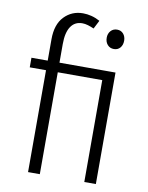

<svg xmlns="http://www.w3.org/2000/svg" viewBox="-91 -899 742 965"><g transform="rotate(10 279.5 -417.0)"><path d="M120 0V-678Q120 -754 158.5 -794Q197 -834 254 -834Q275 -834 297 -828.5Q319 -823 341 -811L319 -768Q303 -775 288 -779.5Q273 -784 259 -784Q221 -784 200.5 -753.5Q180 -723 180 -664V0ZM407 0V-569H466V0ZM37 -520V-569H440V-520ZM437 -684Q417 -684 404.5 -698Q392 -712 392 -734Q392 -755 404.5 -769Q417 -783 437 -783Q457 -783 469 -769Q481 -755 481 -734Q481 -712 469 -698Q457 -684 437 -684Z"/></g></svg>

Font: Yaldevi Light
Style: Regular
Weight: 300
Designer: Sol Matas, Rajitha Manaperi, Kosala Senevirathne
Foundry: Mooniak
Version: Version 1.100